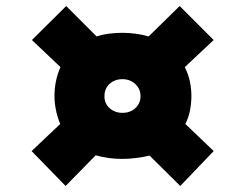

<svg xmlns="http://www.w3.org/2000/svg" viewBox="-20 -678 779 638"><path d="M198 -60 85 -176 180 -266Q170 -291 165.5 -314.5Q161 -338 161 -359Q161 -384 166 -408.5Q171 -433 181 -455L86 -545L200 -658L301 -557Q323 -564 345.5 -566.5Q368 -569 387 -569Q407 -569 430.5 -566Q454 -563 474 -557L577 -658L690 -545L594 -455Q606 -431 611 -407Q616 -383 616 -359Q616 -336 611.5 -312Q607 -288 596 -266L690 -176L579 -60L477 -161Q456 -156 432.5 -153Q409 -150 387 -150Q362 -150 340.5 -153Q319 -156 298 -162ZM387 -303Q405 -303 418.5 -310.5Q432 -318 439.5 -330.5Q447 -343 447 -358Q447 -375 439 -387.5Q431 -400 417.5 -407.5Q404 -415 387 -415Q369 -415 355.5 -407.5Q342 -400 334.5 -387.5Q327 -375 327 -358Q327 -342 335 -329.5Q343 -317 356.5 -310Q370 -303 387 -303Z"/></svg>

Font: Hubot Sans Condensed ExtraLight Black
Style: Italic
Weight: 900
Italic angle: -12.0243°
Version: Version 2.000